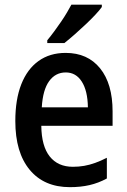

<svg xmlns="http://www.w3.org/2000/svg" viewBox="-20 -771 531 801"><path d="M271.5 9.8Q164.1 9.8 104 -62.5Q43.9 -134.8 43.9 -266.1Q43.9 -356 68.8 -419.4Q93.8 -482.9 140.9 -516.6Q188 -550.3 253.9 -550.3Q345.7 -550.3 397.7 -485.8Q449.7 -421.4 449.7 -306.2V-246.1H152.3Q153.3 -161.1 187.5 -118.2Q221.7 -75.2 284.2 -75.2Q308.6 -75.2 331.1 -79.1Q353.5 -83 376.7 -91.3Q399.9 -99.6 425.8 -112.8V-26.4Q390.6 -7.3 353.5 1.2Q316.4 9.8 271.5 9.8ZM154.3 -323.2H346.7Q345.7 -392.1 321.3 -430.4Q296.9 -468.8 254.4 -468.8Q211.4 -468.8 185.1 -432.6Q158.7 -396.5 154.3 -323.2ZM177.2 -591.3V-603Q191.9 -620.6 206.8 -640.9Q221.7 -661.1 235.4 -681.2Q249 -701.2 259.8 -719.5Q270.5 -737.8 277.8 -751.5H404.8V-741.7Q395.5 -728.5 377.9 -709.7Q360.4 -690.9 338.1 -669.9Q315.9 -648.9 292.7 -628.4Q269.5 -607.9 248.5 -591.3Z"/></svg>

Font: Open Sans
Style: Regular
Weight: 600
Width: 3
Foundry: Ascender Corporation
Version: Version 1.000